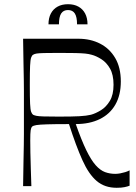

<svg xmlns="http://www.w3.org/2000/svg" viewBox="-20 -884 647 912"><path d="M89.7 0Q90.7 -72 91.6 -118Q92.6 -164 93.1 -194.5Q93.6 -225 93.6 -247.5Q93.6 -270 93.6 -293.5Q93.6 -317 93.6 -350Q93.6 -383 93.6 -406.5Q93.6 -430 93.6 -452.5Q93.6 -475 93.1 -505.5Q92.6 -536 91.6 -582Q90.7 -628 89.7 -700H352.3Q409.9 -700 455.4 -676.7Q500.9 -653.4 527.4 -608.1Q553.9 -562.9 553.9 -496.9Q553.9 -432.6 528.1 -387.3Q502.3 -342 454.1 -318.4Q406 -294.7 339.9 -294.7Q366.9 -217.9 389.9 -170.6Q412.9 -123.4 434.6 -99.1Q456.3 -74.9 479 -66.5Q501.7 -58.2 527.3 -58.2Q538.6 -58.2 550.9 -60.5Q563.3 -62.9 574.9 -66.4Q586.6 -70 595.6 -74.9V-1.9Q586 1.9 571.6 4.9Q557.3 8 534 8Q477.3 8 439.4 -24.2Q401.4 -56.4 371.3 -123.6Q341.1 -190.7 307.7 -294.6Q239.9 -294.6 203.9 -293.4Q167.9 -292.3 152.9 -289.9Q138 -287.4 132.6 -282.6Q127.4 -277.1 125.6 -264.5Q123.7 -251.9 123.7 -217.1Q123.7 -196.7 124.3 -160Q124.9 -123.3 126.4 -80.5Q128 -37.7 129 0ZM258.9 -330.1Q324.6 -330.1 358 -332Q391.4 -333.9 412.1 -339Q433.9 -344.9 458.9 -360.1Q484 -375.3 501.6 -404.5Q519.3 -433.7 519.3 -481.4Q519.3 -529.1 502.5 -558.4Q485.7 -587.6 461.5 -602.8Q437.3 -618.1 415.6 -623.8Q401.9 -627.8 384.6 -629.6Q367.4 -631.3 338.1 -632Q308.7 -632.7 258.9 -632.7Q212.3 -632.7 187.9 -632Q163.6 -631.3 153.4 -629.6Q143.1 -627.8 137 -623.8Q131.7 -620.7 128 -610.6Q124.3 -600.4 122.9 -571.6Q121.6 -542.9 121.6 -481.4Q121.6 -420.9 122.9 -391.6Q124.3 -362.4 128 -352.8Q131.7 -343.1 137 -339Q143.1 -335.9 153.4 -333.7Q163.6 -331.6 187.9 -330.9Q212.3 -330.1 258.9 -330.1ZM210.3 -768.3Q210.3 -798.6 221.7 -820Q233.1 -841.4 253.8 -852.7Q274.4 -864 303 -864Q331.6 -864 352.2 -852.7Q372.9 -841.4 384.3 -820Q395.7 -798.6 395.7 -768.3H346Q346 -803.4 335.5 -819.9Q325 -836.3 303 -836.3Q281 -836.3 270.5 -819.9Q260 -803.4 260 -768.3Z"/></svg>

Font: Ojuju ExtraLight
Style: Regular
Weight: 200
Designer: Chisaokwu Joboson, Mirko Velimirovic
Foundry: Udi Foundry
Version: Version 1.000